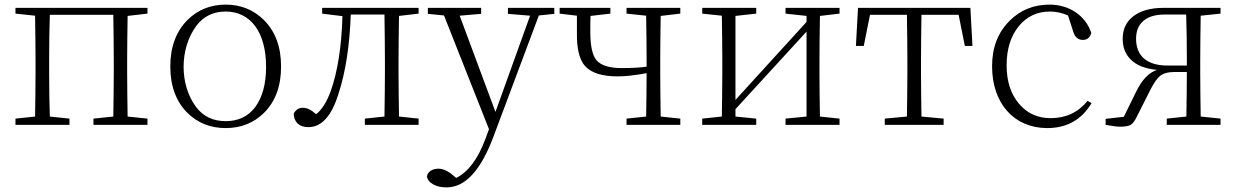

<svg xmlns="http://www.w3.org/2000/svg" viewBox="-20 -541 5355 832"><path d="M281 0V-27L196 -36C194 -91 193 -155 193 -226V-282C193 -357 194 -422 196 -477H471C472 -404 473 -339 473 -282V-226C473 -173 472 -109 471 -36L385 -27V0H619V-27L533 -36C532 -109 531 -173 531 -226V-282C531 -335 532 -399 533 -472L619 -482V-507H47V-482L132 -473C133 -400 134 -336 134 -282V-226C134 -173 133 -109 132 -36L47 -27V0Z M792 -52C837 -8 892 14 958 14C1024 14 1079 -8 1123 -51C1173 -100 1198 -167 1198 -253C1198 -338 1173 -405 1123 -455C1078 -499 1023 -521 958 -521C893 -521 838 -499 793 -455C743 -405 718 -338 718 -253C718 -168 743 -101 792 -52ZM830 -77C757 -174 758 -330 830 -428C861 -470 904 -491 958 -491C1066 -491 1133 -401 1133 -252C1133 -177 1117 -119 1086 -77C1055 -36 1012 -16 958 -16C904 -16 861 -36 830 -77Z M1316 10C1373 10 1416 -37 1446 -132C1477 -226 1495 -341 1500 -478H1646C1647 -405 1648 -339 1648 -282V-226C1648 -173 1647 -109 1646 -36L1561 -27V0H1794V-27L1709 -36C1708 -109 1707 -173 1707 -226V-282C1707 -337 1708 -400 1709 -472L1794 -482V-507H1376V-482L1464 -471C1460 -338 1443 -229 1412 -143C1395 -98 1375 -66 1350 -46C1329 -65 1310 -74 1293 -74C1275 -74 1262 -66 1253 -49C1253 -13 1276 10 1316 10Z M1915 271C1996 271 2063 198 2118 52L2315 -474L2382 -481V-507H2181V-481L2277 -473L2127 -56L1972 -473L2065 -481V-507H1834V-481L1904 -474L2099 19L2083 62C2051 148 2009 204 1957 230L1946 221C1922 200 1900 190 1880 190C1867 190 1857 193 1848 198C1838 204 1832 212 1830 223C1832 238 1842 250 1859 259C1874 267 1893 271 1915 271Z M2928 0V-27L2843 -36C2842 -109 2841 -173 2841 -226V-282C2841 -337 2842 -400 2843 -472L2928 -482V-507H2695V-482L2780 -473C2781 -400 2782 -336 2782 -282V-252C2753 -248 2717 -246 2674 -246C2619 -246 2583 -258 2564 -281C2547 -302 2538 -343 2538 -402C2538 -433 2538 -457 2539 -472L2625 -482V-507H2405V-482L2480 -473V-397C2479 -330 2491 -282 2515 -255C2542 -225 2589 -210 2657 -210C2692 -210 2733 -215 2782 -224C2782 -168 2781 -105 2780 -36L2695 -27V0Z M3257 0V-27L3167 -36V-68L3475 -404V-36L3384 -27V0H3618V-27L3533 -36C3532 -109 3531 -173 3531 -226V-282C3531 -337 3532 -400 3533 -472L3618 -482V-507H3384V-482L3475 -472V-446L3167 -108V-472L3257 -482V-507H3023V-482L3108 -473C3109 -400 3110 -336 3110 -282V-226C3110 -173 3109 -109 3108 -36L3023 -27V0Z M4069 0V-27L3973 -36C3972 -109 3971 -173 3971 -226V-282C3971 -339 3972 -404 3973 -477H4134L4161 -342H4194L4185 -507H3698L3689 -342H3723L3750 -477H3910C3911 -404 3912 -339 3912 -282V-226C3912 -173 3911 -109 3910 -36L3814 -27V0Z M4518 14C4603 14 4667 -22 4710 -94L4693 -104C4652 -54 4599 -29 4533 -29C4476 -29 4431 -50 4396 -91C4360 -133 4342 -189 4342 -258C4342 -329 4360 -385 4395 -428C4430 -470 4475 -491 4530 -491C4557 -491 4583 -485 4608 -474L4631 -403C4638 -380 4652 -368 4673 -368C4691 -368 4703 -378 4709 -398C4684 -474 4613 -521 4528 -521C4460 -521 4402 -498 4355 -451C4304 -400 4279 -335 4279 -254C4279 -92 4375 14 4518 14Z M4835 8C4856 8 4872 5 4881 -1C4889 -6 4898 -18 4907 -37L4965 -152C4981 -183 4995 -203 5007 -212C5021 -223 5041 -229 5068 -229H5123C5123 -171 5122 -107 5121 -36L5036 -27V0H5269V-27L5183 -36C5182 -109 5181 -173 5181 -226V-282C5181 -336 5182 -400 5183 -473L5269 -482V-507H5022C4965 -507 4920 -494 4889 -469C4860 -446 4845 -414 4845 -373C4845 -336 4856 -307 4879 -284C4904 -258 4943 -243 4994 -238C4959 -227 4929 -196 4904 -145L4850 -35L4771 -26V0C4798 5 4819 8 4835 8ZM5039 -257C4951 -257 4903 -298 4903 -373C4903 -406 4913 -431 4933 -449C4954 -468 4985 -478 5026 -478H5120C5122 -423 5123 -358 5123 -282V-257Z"/></svg>

Font: AllPunType ExtraLight
Style: Regular
Weight: 280
Version: 1.0